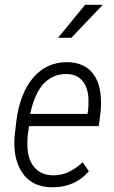

<svg xmlns="http://www.w3.org/2000/svg" viewBox="-20 -770 475 799"><path d="M322.8 -433.6Q300.3 -460.4 260.3 -461.9Q257.3 -461.9 254.4 -461.9Q200.2 -461.9 162.6 -422.9Q124 -381.8 105.5 -295.9H343.8L346.2 -308.6Q348.6 -326.2 348.1 -344.7Q348.1 -352.5 348.1 -360.8Q345.7 -406.7 322.8 -433.6ZM349.1 -56.6Q292 9.3 198.7 9.3Q196.3 9.3 193.4 9.3Q110.8 7.8 70.8 -54.2Q39.6 -102.1 39.6 -174.3Q39.6 -195.3 42.5 -218.3L47.9 -264.6Q62.5 -382.3 119.1 -447.8Q174.3 -511.2 257.8 -511.2Q260.7 -511.2 263.7 -511.2Q325.7 -509.3 360.8 -471.2Q395 -433.1 399.4 -366.7Q400.4 -353.5 400.4 -340.8Q400.4 -314.9 397 -290L391.1 -246.1V-245.1H389.6H101.1L96.7 -217.3Q93.8 -196.8 93.8 -176.3Q93.8 -167 94.2 -157.2Q96.7 -104.5 123.5 -73.2Q150.4 -42 197.8 -40.5Q200.2 -40.5 202.1 -40.5Q237.3 -40.5 265.6 -54.2Q295.9 -68.8 322.8 -93.8L323.7 -94.7L324.7 -93.3L349.1 -58.6L349.6 -57.6ZM334 -750H407.7L276.9 -612.8H221.7Z"/></svg>

Font: MAUL Condensed Light Italic
Style: Light Italic
Weight: 300
Italic angle: -12°
Designer: MAUL
Version: Version 1.0; 2020; ttfautohint (v1.8.3)